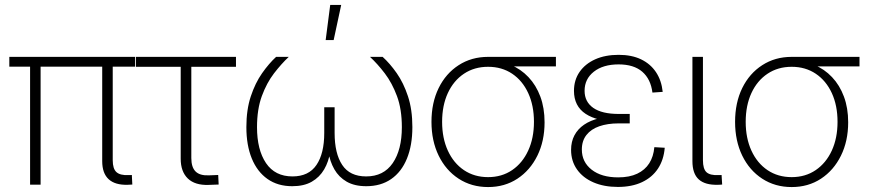

<svg xmlns="http://www.w3.org/2000/svg" viewBox="-20 -755 3553 785"><path d="M502 0.5Q450.7 2 424.3 -22.2Q397.9 -46.4 397.9 -96.2V-507.3H440.9V-100.1Q440.9 -64.9 456.1 -51.3Q471.2 -37.6 504.9 -39.1Q509.3 -39.1 512.2 -39.1Q515.1 -39.1 519 -39.6L521 -0.5Q516.6 -0.5 512 0Q507.3 0.5 502 0.5ZM103 0V-507.3H146V0ZM18.1 -482.4V-522.5H532.2V-482.4Z M832.5 1Q777.3 2.9 748 -25.1Q718.8 -53.2 718.8 -106V-481.9H535.6V-522.5H944.8V-481.9H762.2V-108.9Q762.2 -71.3 779.5 -54Q796.9 -36.6 834 -38.1Q843.3 -38.6 852.8 -38.8Q862.3 -39.1 872.1 -39.6L874 -0.5Q864.3 0 853.8 0.2Q843.3 0.5 832.5 1Z M1174.8 6.3Q1115.7 6.3 1073.7 -23.2Q1031.7 -52.7 1009.5 -106.9Q987.3 -161.1 987.3 -235.4Q987.3 -306.6 1005.4 -361.1Q1023.4 -415.5 1051.5 -455.6Q1079.6 -495.6 1108.9 -522.5H1160.6Q1130.4 -494.1 1100.3 -455.1Q1070.3 -416 1050.5 -362.1Q1030.8 -308.1 1030.8 -234.9Q1030.8 -142.6 1067.6 -88.1Q1104.5 -33.7 1175.8 -33.7Q1242.2 -33.7 1273.9 -80.6Q1305.7 -127.4 1305.7 -211.4V-316.4H1348.1V-211.4Q1348.1 -127.4 1379.2 -80.6Q1410.2 -33.7 1477.1 -33.7Q1548.3 -33.7 1585.7 -88.1Q1623 -142.6 1623 -234.9Q1623 -308.6 1603 -362.3Q1583 -416 1553.2 -455.1Q1523.4 -494.1 1492.7 -522.5H1544.4Q1574.2 -495.6 1602.1 -455.8Q1629.9 -416 1647.9 -361.6Q1666 -307.1 1666 -235.4Q1666 -161.1 1643.8 -106.7Q1621.6 -52.2 1579.3 -22.9Q1537.1 6.3 1477.5 6.3Q1429.7 6.3 1397.5 -12.2Q1365.2 -30.8 1346.9 -63Q1328.6 -95.2 1322.3 -135.7H1330.1Q1324.2 -94.7 1305.4 -62.5Q1286.6 -30.3 1254.6 -12Q1222.7 6.3 1174.8 6.3ZM1311.5 -591.3 1330.1 -734.9H1375L1344.2 -591.3Z M1975.6 9.8Q1907.7 9.8 1855.2 -24.4Q1802.7 -58.6 1773.4 -118.9Q1744.1 -179.2 1744.1 -256.8Q1744.1 -335 1773.4 -394.8Q1802.7 -454.6 1855.2 -488.5Q1907.7 -522.5 1975.6 -522.5H2252.9V-483.4H2046.4L1975.6 -481.9Q1919.4 -481.9 1877 -453.6Q1834.5 -425.3 1811 -374.5Q1787.6 -323.7 1787.6 -256.8Q1787.6 -190.4 1811 -139.2Q1834.5 -87.9 1877 -59.3Q1919.4 -30.8 1975.6 -30.8Q2031.7 -30.8 2074 -59.6Q2116.2 -88.4 2139.6 -139.4Q2163.1 -190.4 2163.1 -256.8Q2163.1 -323.7 2139.6 -374.5Q2116.2 -425.3 2074 -453.6Q2031.7 -481.9 1975.6 -481.9V-507.3Q2025.4 -507.3 2067.4 -490Q2109.4 -472.7 2140.6 -439.7Q2171.9 -406.7 2189.2 -360.1Q2206.5 -313.5 2206.5 -254.9Q2206.5 -178.2 2177 -118.4Q2147.5 -58.6 2095.5 -24.4Q2043.5 9.8 1975.6 9.8Z M2506.3 9.3Q2449.2 9.3 2406 -9.5Q2362.8 -28.3 2338.9 -62.5Q2314.9 -96.7 2314.9 -142.1Q2314.9 -175.8 2328.6 -201.7Q2342.3 -227.5 2367.9 -245.1Q2393.6 -262.7 2430.4 -271.5Q2467.3 -280.3 2514.2 -280.3H2554.7V-250.5H2508.3Q2464.4 -250.5 2430.4 -238.8Q2396.5 -227.1 2377.7 -203.1Q2358.9 -179.2 2358.9 -143.6Q2358.9 -92.8 2398.9 -61.3Q2439 -29.8 2507.3 -29.8Q2553.7 -29.8 2585.4 -44.9Q2617.2 -60.1 2634.5 -87.4Q2651.9 -114.7 2655.3 -153.3L2697.8 -150.9Q2693.8 -101.6 2670.2 -65.7Q2646.5 -29.8 2605 -10.3Q2563.5 9.3 2506.3 9.3ZM2514.2 -257.3Q2467.8 -257.3 2432.9 -265.6Q2397.9 -273.9 2374.3 -289.6Q2350.6 -305.2 2338.6 -328.9Q2326.7 -352.5 2326.7 -383.3Q2326.7 -427.7 2349.6 -460.9Q2372.6 -494.1 2413.6 -512.5Q2454.6 -530.8 2509.3 -530.8Q2562.5 -530.8 2600.8 -512.5Q2639.2 -494.1 2661.9 -460.2Q2684.6 -426.3 2689.5 -379.4L2647.5 -376.5Q2640.6 -431.6 2606 -461.7Q2571.3 -491.7 2509.3 -491.7Q2445.8 -491.7 2408 -461.9Q2370.1 -432.1 2370.1 -383.8Q2370.1 -338.9 2405.5 -314Q2440.9 -289.1 2510.3 -289.1H2554.7V-257.3Z M2915.5 0.5Q2862.8 2 2836.9 -21.5Q2811 -44.9 2811 -96.2V-522.5H2854V-100.1Q2854 -64 2868.7 -50.8Q2883.3 -37.6 2917 -39.1Q2920.9 -39.1 2924.1 -39.1Q2927.2 -39.1 2930.2 -39.6L2932.6 -0.5Q2928.7 0 2924.3 0.2Q2919.9 0.5 2915.5 0.5Z M3216.8 9.8Q3148.9 9.8 3096.4 -24.4Q3043.9 -58.6 3014.6 -118.9Q2985.4 -179.2 2985.4 -256.8Q2985.4 -335 3014.6 -394.8Q3043.9 -454.6 3096.4 -488.5Q3148.9 -522.5 3216.8 -522.5H3494.1V-483.4H3287.6L3216.8 -481.9Q3160.6 -481.9 3118.2 -453.6Q3075.7 -425.3 3052.2 -374.5Q3028.8 -323.7 3028.8 -256.8Q3028.8 -190.4 3052.2 -139.2Q3075.7 -87.9 3118.2 -59.3Q3160.6 -30.8 3216.8 -30.8Q3272.9 -30.8 3315.2 -59.6Q3357.4 -88.4 3380.9 -139.4Q3404.3 -190.4 3404.3 -256.8Q3404.3 -323.7 3380.9 -374.5Q3357.4 -425.3 3315.2 -453.6Q3272.9 -481.9 3216.8 -481.9V-507.3Q3266.6 -507.3 3308.6 -490Q3350.6 -472.7 3381.8 -439.7Q3413.1 -406.7 3430.4 -360.1Q3447.8 -313.5 3447.8 -254.9Q3447.8 -178.2 3418.2 -118.4Q3388.7 -58.6 3336.7 -24.4Q3284.7 9.8 3216.8 9.8Z"/></svg>

Font: Inter 28pt ExtraLight
Style: Regular
Weight: 250
Designer: Rasmus Andersson
Foundry: rsms
Version: Version 4.001;git-66647c0bb